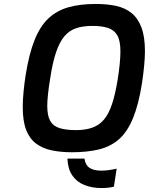

<svg xmlns="http://www.w3.org/2000/svg" viewBox="-20 -764 753 971"><path d="M493 187Q445 187 406.5 171.5Q368 156 345.5 123Q323 90 321 38H407Q412 71 433 85Q454 99 492 99Q512 99 532.5 96Q553 93 570 89L556 180Q529 187 493 187ZM344 6Q288 6 242 -3.5Q196 -13 163 -37.5Q130 -62 112.5 -106.5Q95 -151 95 -223Q95 -257 99 -299Q103 -341 110 -386Q127 -492 155 -562Q183 -632 225.5 -671.5Q268 -711 327 -727.5Q386 -744 465 -744Q520 -744 565.5 -734.5Q611 -725 644 -699Q677 -673 695 -626Q713 -579 713 -505Q713 -473 709 -431Q705 -389 698 -343Q681 -235 652.5 -166Q624 -97 582 -60Q540 -23 481 -8.5Q422 6 344 6ZM364 -106Q412 -106 447 -118.5Q482 -131 506 -159.5Q530 -188 546.5 -237.5Q563 -287 575 -361Q582 -404 585.5 -441Q589 -478 589 -504Q589 -558 573 -585.5Q557 -613 525.5 -623Q494 -633 447 -633Q400 -633 365.5 -621.5Q331 -610 306.5 -581.5Q282 -553 264 -501Q246 -449 234 -368Q227 -327 223 -290Q219 -253 219 -228Q219 -179 234 -152.5Q249 -126 281.5 -116Q314 -106 364 -106Z"/></svg>

Font: Exo Thin SemiBold
Style: Italic
Weight: 600
Italic angle: -9°
Version: Version 2.000